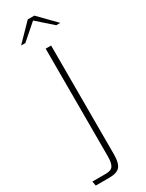

<svg xmlns="http://www.w3.org/2000/svg" viewBox="-259 -655 651 857"><g transform="rotate(-30 66.0 -226.0)"><path d="M-45 171 -49 148H20Q49 148 58 132.5Q67 117 67 85V-470H95V91Q95 135 80 153Q65 171 25 171ZM-21 -537 63 -623H97L181 -537H160L81 -607L1 -537Z"/></g></svg>

Font: Smooch Sans Thin ExtraLight
Style: Regular
Weight: 250
Version: Version 1.010